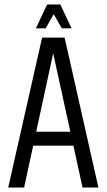

<svg xmlns="http://www.w3.org/2000/svg" viewBox="-20 -840 478 860"><path d="M202.8 -671.7H269.4L420.8 0H349.7ZM95.6 -249.9H334.8V-187.6H95.6ZM168.6 -671.7H233.4L88 0H16.8ZM195.9 -820.1H250.1L300.6 -713H256.8ZM191.3 -820.1H245.4L184.5 -713H140.7Z"/></svg>

Font: Khand Variable Light
Style: Regular
Weight: 300
Designer: Satya Rajpurohit
Foundry: Indian Type Foundry
Version: Version 3.000